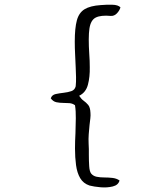

<svg xmlns="http://www.w3.org/2000/svg" viewBox="-20 -745 642 832"><path d="M368 59Q341 50 327.5 27Q314 4 309.5 -29.5Q305 -63 305 -101Q305 -117 305.5 -134Q306 -151 307 -168Q308 -201 308.5 -232.5Q309 -264 305 -289Q294 -297 281 -298Q268 -299 255 -299Q239 -299 224.5 -302Q210 -305 200 -319Q205 -334 221.5 -337.5Q238 -341 256 -343Q274 -345 289 -350Q304 -355 308 -371Q310 -390 309.5 -411Q309 -432 308 -454Q307 -481 305.5 -509Q304 -537 304 -565Q304 -623 313 -656.5Q322 -690 346.5 -705Q371 -720 417 -723Q440 -725 466 -724.5Q492 -724 502 -713Q498 -699 486.5 -687Q475 -675 460 -676Q417 -680 395 -669Q373 -658 367.5 -621Q362 -584 367 -508Q368 -495 368.5 -481.5Q369 -468 369 -454Q370 -412 361 -378Q352 -344 323 -330Q332 -316 342.5 -308.5Q353 -301 362 -290.5Q371 -280 372 -256Q373 -246 371.5 -232.5Q370 -219 368 -203Q366 -184 364.5 -163.5Q363 -143 364 -123Q365 -111 365 -99Q365 -87 365 -75Q365 -48 366.5 -25Q368 -2 375 7Q384 18 399 21Q414 24 432 24Q450 24 467.5 26Q485 28 498 37Q493 57 468.5 63Q444 69 415.5 66.5Q387 64 368 59Z"/></svg>

Font: Yuji Hentaigana Akari
Style: Regular
Weight: 400
Designer: Kataoka Yuji
Foundry: Kinuta Font Factory
Version: Version 3.002